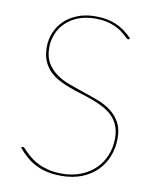

<svg xmlns="http://www.w3.org/2000/svg" viewBox="-81 -772 692 843"><g transform="rotate(10 264.5 -350.0)"><path d="M440 -636Q438.5 -633 435 -633Q431.5 -633 426.5 -637.8Q421.5 -642.5 413.5 -649.8Q405.5 -657 393.8 -665.5Q382 -674 365.5 -681.2Q349 -688.5 327.5 -693.2Q306 -698 278 -698Q235 -698 201.8 -684.8Q168.5 -671.5 146 -649.5Q123.5 -627.5 111.8 -598.5Q100 -569.5 100 -538Q100 -497.5 115.8 -470.5Q131.5 -443.5 157 -425Q182.5 -406.5 215.5 -394.2Q248.5 -382 282.5 -370.8Q316.5 -359.5 349.5 -347Q382.5 -334.5 408 -315.2Q433.5 -296 449.2 -267.8Q465 -239.5 465 -197Q465 -154 450.5 -116.8Q436 -79.5 408.5 -51.8Q381 -24 341 -8Q301 8 250 8Q214.5 8 186.5 1.8Q158.5 -4.5 135.2 -16.2Q112 -28 92.5 -44.8Q73 -61.5 55 -83L57 -85Q58.5 -86.5 59.5 -87.2Q60.5 -88 63 -88Q66 -88 71.8 -81.8Q77.5 -75.5 87.5 -65.8Q97.5 -56 111.5 -45Q125.5 -34 145.5 -24.2Q165.5 -14.5 191.2 -8.2Q217 -2 250 -2Q298.5 -2 336.2 -17.5Q374 -33 400.2 -59.2Q426.5 -85.5 440.2 -120.5Q454 -155.5 454 -195Q454 -228 443.8 -252Q433.5 -276 416 -293.2Q398.5 -310.5 375.2 -322.8Q352 -335 325.5 -344.8Q299 -354.5 271.5 -362.8Q244 -371 217.5 -381Q191 -391 167.8 -403.8Q144.5 -416.5 127 -434.8Q109.5 -453 99.2 -478.2Q89 -503.5 89 -538Q89 -571.5 101.5 -602.2Q114 -633 138 -656.5Q162 -680 197.2 -694Q232.5 -708 278 -708Q329 -708 368.2 -691.5Q407.5 -675 442 -639Z"/></g></svg>

Font: Lato Hairline
Style: Regular
Weight: 100
Designer: Lukasz Dziedzic
Foundry: tyPoland Lukasz Dziedzic
Version: Version 2.007; 2014-02-27